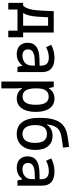

<svg xmlns="http://www.w3.org/2000/svg" viewBox="884 -1691 1047 2855"><g transform="rotate(90 1407.5 -263.5)"><path d="M23 137H122V0H436V137H534V-84H464V-539H146C141 -389 137 -336 132 -281C124 -193 107 -134 66 -84H23ZM227 -285C231 -332 234 -392 237 -455H363V-84H174C203 -130 219 -193 227 -285Z M786 11C855 11 910 -16 955 -73H958L974 0H1052V-364C1052 -490 979 -550 842 -550C762 -550 702 -530 646 -502L682 -425C729 -451 780 -466 835 -466C908 -466 956 -437 956 -354V-329L845 -326C697 -322 616 -267 616 -151C616 -45 683 11 786 11ZM808 -74C753 -74 714 -99 714 -156C714 -219 761 -253 871 -256L955 -259V-214C955 -119 884 -74 808 -74Z M1192 240H1294V13C1294 -12 1292 -41 1288 -66H1294C1326 -23 1376 11 1444 11C1566 11 1644 -89 1644 -271C1644 -446 1572 -550 1446 -550C1375 -550 1325 -517 1294 -467H1289L1274 -539H1192ZM1417 -76C1328 -76 1294 -147 1294 -271V-290C1294 -401 1332 -464 1417 -464C1500 -464 1538 -401 1538 -273C1538 -142 1500 -76 1417 -76Z M1971 11C2115 11 2210 -93 2210 -266C2210 -432 2128 -522 2000 -522C1924 -522 1866 -489 1835 -437H1830C1846 -571 1891 -630 2003 -652C2040 -659 2113 -669 2175 -677L2165 -767C2100 -760 2022 -748 1987 -741C1812 -709 1732 -593 1732 -329C1732 -100 1817 11 1971 11ZM1972 -74C1887 -74 1840 -141 1840 -263C1840 -380 1883 -438 1973 -438C2063 -438 2105 -378 2105 -260C2105 -141 2059 -74 1972 -74Z M2475 11C2544 11 2599 -16 2644 -73H2647L2663 0H2741V-364C2741 -490 2668 -550 2531 -550C2451 -550 2391 -530 2335 -502L2371 -425C2418 -451 2469 -466 2524 -466C2597 -466 2645 -437 2645 -354V-329L2534 -326C2386 -322 2305 -267 2305 -151C2305 -45 2372 11 2475 11ZM2497 -74C2442 -74 2403 -99 2403 -156C2403 -219 2450 -253 2560 -256L2644 -259V-214C2644 -119 2573 -74 2497 -74Z"/></g></svg>

Font: Noto Sans Mono SemiCondensed Medium
Style: Regular
Weight: 500
Width: 4
Designer: Monotype Design Team
Foundry: Monotype Imaging Inc.
Version: Version 2.014